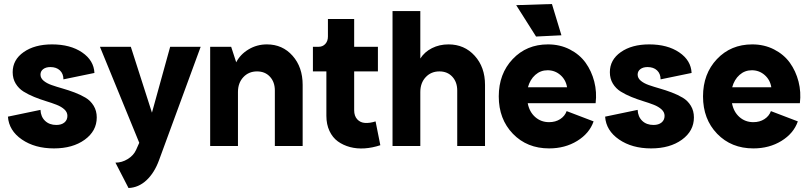

<svg xmlns="http://www.w3.org/2000/svg" viewBox="-20 -736 4081 968"><path d="M252 12.2Q155.8 12.2 90.3 -32.7Q24.9 -77.6 20 -147.9L184.1 -182.1Q185.5 -147.5 207.3 -126.7Q229 -106 264.2 -106Q289.6 -106 304.7 -118.4Q319.8 -130.9 319.8 -151.9Q319.8 -170.4 304.7 -184.3Q289.6 -198.2 265.1 -207.8Q240.7 -217.3 211.2 -226.3Q181.6 -235.4 152.3 -247.3Q123 -259.3 98.6 -274.4Q74.2 -289.6 59.1 -314.5Q43.9 -339.4 43.9 -372.1Q43.9 -434.6 99.4 -473.4Q154.8 -512.2 242.2 -512.2Q334.5 -512.2 393.8 -471.9Q453.1 -431.6 456.1 -368.2L299.8 -335.9Q299.8 -364.3 282 -381.1Q264.2 -397.9 233.9 -397.9Q211.4 -397.9 197.8 -387.5Q184.1 -377 184.1 -359.9Q184.1 -342.3 199.7 -329.1Q215.3 -315.9 240.5 -307.1Q265.6 -298.3 295.7 -289.8Q325.7 -281.2 356 -269.8Q386.2 -258.3 411.4 -243.4Q436.5 -228.5 452.1 -202.9Q467.8 -177.2 467.8 -144Q467.8 -75.7 407.2 -31.7Q346.7 12.2 252 12.2Z M562 84Q594.7 84 624 65.9Q653.3 47.9 666 20L682.1 -16.1L483.9 -500H639.6L746.1 -168L837.9 -500H991.7L781.7 71.8Q758.3 135.7 718.3 172.9Q678.2 210 627.9 211.9Z M1039.6 0V-500H1145.5L1170.9 -421.9Q1190.9 -461.4 1232.9 -486.8Q1274.9 -512.2 1325.7 -512.2Q1404.3 -512.2 1455.1 -454.8Q1505.9 -397.5 1505.9 -308.1V0H1365.7V-279.8Q1365.7 -322.3 1341.1 -349.1Q1316.4 -376 1275.9 -376Q1233.9 -376 1206.8 -346.9Q1179.7 -317.9 1179.7 -272V0Z M1897.5 -3.9Q1857.9 9.3 1818.6 12Q1779.3 14.6 1744.6 5.4Q1710 -3.9 1683.3 -23.2Q1656.7 -42.5 1641.1 -75.7Q1625.5 -108.9 1625.5 -151.9V-376H1557.6V-500H1585.4Q1606.9 -500 1620.1 -514.4Q1633.3 -528.8 1633.3 -551.8V-640.1H1765.6V-500H1885.3V-376H1765.6V-180.2Q1765.6 -151.4 1781 -134.5Q1796.4 -117.7 1820.6 -116.2Q1844.7 -114.7 1873.5 -124Z M1959 0V-680.2H2099.1V-440.9Q2120.1 -474.1 2157.7 -493.2Q2195.3 -512.2 2241.2 -512.2Q2321.3 -512.2 2373.3 -454.8Q2425.3 -397.5 2425.3 -308.1V0H2285.2V-279.8Q2285.2 -322.3 2260.5 -349.1Q2235.8 -376 2195.3 -376Q2153.3 -376 2126.2 -346.9Q2099.1 -317.9 2099.1 -272V0Z M2748.5 12.2Q2637.2 12.2 2565.9 -61.5Q2494.6 -135.3 2494.6 -250Q2494.6 -363.8 2564.7 -438Q2634.8 -512.2 2742.7 -512.2Q2803.2 -512.2 2852.8 -486.8Q2902.3 -461.4 2932.4 -419.7Q2962.4 -377.9 2976.1 -324.7Q2989.7 -271.5 2982.9 -215.8H2640.6Q2648.9 -171.9 2678.2 -146Q2707.5 -120.1 2748.5 -120.1Q2780.3 -120.1 2804 -135.3Q2827.6 -150.4 2836.9 -175.8L2972.7 -124Q2951.7 -63.5 2890.1 -25.6Q2828.6 12.2 2748.5 12.2ZM2582.5 -710 2762.7 -715.8 2810.5 -558.1 2682.6 -551.8ZM2641.6 -295.9H2838.9Q2833 -333.5 2805.4 -357.7Q2777.8 -381.8 2740.7 -381.8Q2705.1 -381.8 2678.7 -358.4Q2652.3 -335 2641.6 -295.9Z M3262.7 12.2Q3166.5 12.2 3101.1 -32.7Q3035.6 -77.6 3030.8 -147.9L3194.8 -182.1Q3196.3 -147.5 3218 -126.7Q3239.7 -106 3274.9 -106Q3300.3 -106 3315.4 -118.4Q3330.6 -130.9 3330.6 -151.9Q3330.6 -170.4 3315.4 -184.3Q3300.3 -198.2 3275.9 -207.8Q3251.5 -217.3 3221.9 -226.3Q3192.4 -235.4 3163.1 -247.3Q3133.8 -259.3 3109.4 -274.4Q3085 -289.6 3069.8 -314.5Q3054.7 -339.4 3054.7 -372.1Q3054.7 -434.6 3110.1 -473.4Q3165.5 -512.2 3252.9 -512.2Q3345.2 -512.2 3404.5 -471.9Q3463.9 -431.6 3466.8 -368.2L3310.5 -335.9Q3310.5 -364.3 3292.7 -381.1Q3274.9 -397.9 3244.6 -397.9Q3222.2 -397.9 3208.5 -387.5Q3194.8 -377 3194.8 -359.9Q3194.8 -342.3 3210.4 -329.1Q3226.1 -315.9 3251.2 -307.1Q3276.4 -298.3 3306.4 -289.8Q3336.4 -281.2 3366.7 -269.8Q3397 -258.3 3422.1 -243.4Q3447.3 -228.5 3462.9 -202.9Q3478.5 -177.2 3478.5 -144Q3478.5 -75.7 3418 -31.7Q3357.4 12.2 3262.7 12.2Z M3778.3 12.2Q3667 12.2 3595.7 -61.5Q3524.4 -135.3 3524.4 -250Q3524.4 -363.8 3594.5 -438Q3664.6 -512.2 3772.5 -512.2Q3833 -512.2 3882.6 -486.8Q3932.1 -461.4 3962.2 -419.7Q3992.2 -377.9 4005.9 -324.7Q4019.5 -271.5 4012.7 -215.8H3670.4Q3678.7 -171.9 3708 -146Q3737.3 -120.1 3778.3 -120.1Q3810.1 -120.1 3833.7 -135.3Q3857.4 -150.4 3866.7 -175.8L4002.4 -124Q3981.4 -63.5 3919.9 -25.6Q3858.4 12.2 3778.3 12.2ZM3671.4 -295.9H3868.7Q3862.8 -333.5 3835.2 -357.7Q3807.6 -381.8 3770.5 -381.8Q3734.9 -381.8 3708.5 -358.4Q3682.1 -335 3671.4 -295.9Z"/></svg>

Font: Apfel Grotezk
Style: Bold
Weight: 700
Designer: Luigi Gorlero
Foundry: Collletttivo
Version: Version 2.000;FEAKit 1.0